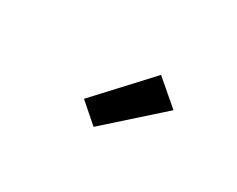

<svg xmlns="http://www.w3.org/2000/svg" viewBox="-42 -919 585 473"><g transform="rotate(30 250.0 -683.0)"><path d="M235 -586 180 -634 315 -780 385 -720Z"/></g></svg>

Font: Iosevka Slab
Style: Bold
Weight: 700
Monospace: yes
Designer: Belleve Invis
Foundry: Belleve Invis
Version: Version 11.1.1; ttfautohint (v1.8.3)